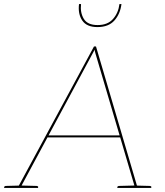

<svg xmlns="http://www.w3.org/2000/svg" viewBox="-34 -930 814 950"><path d="M53 0 431 -700H441L647 0H638Q636 0 634.5 -1.5Q633 -3 633 -5L439 -663Q438 -667 436 -674Q434 -681 434 -684Q433 -681 429 -674Q425 -667 423 -663L69 -5Q68 -3 66 -1.5Q64 0 61 0ZM59 0 60 -11H73L72 0ZM195 -250 198 -260H565L566 -250ZM626 0 627 -11H640L639 0ZM-14 0 -13 -5Q-13 -7 -10.5 -8.5Q-8 -10 -6 -10L71 -12V0ZM69 0 71 -12 148 -10Q150 -10 152.5 -8.5Q155 -7 155 -5L154 0ZM546 0 547 -5Q547 -7 549.5 -8.5Q552 -10 554 -10L631 -12V0ZM629 0 631 -12 708 -10Q710 -10 712.5 -8.5Q715 -7 715 -5L714 0ZM448 -796Q395 -796 373 -828.5Q351 -861 357 -910H367Q362 -868 380.5 -837Q399 -806 449 -806Q499 -806 525.5 -836.5Q552 -867 557 -910H567Q561 -861 532 -828.5Q503 -796 448 -796Z"/></svg>

Font: Aleo Thin
Style: Italic
Weight: 250
Italic angle: -7°
Designer: Alessio Laiso
Foundry: Alessio Laiso
Version: Version 2.001;gftools[0.9.29]